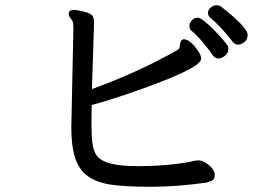

<svg xmlns="http://www.w3.org/2000/svg" viewBox="-20 -717 1040 735"><path d="M816 -493Q803 -493 794 -506Q781 -526 756.5 -555Q732 -584 712 -600Q705 -606 705 -618Q705 -628 714 -638.5Q723 -649 736 -649Q747 -649 765 -634Q783 -619 801.5 -600Q820 -581 834 -564.5Q848 -548 851 -543Q854 -538 854 -527Q854 -514 841 -503.5Q828 -493 816 -493ZM253 -229 261 -611Q261 -629 258 -635Q255 -641 249 -648.5Q243 -656 243 -664Q243 -679 262 -679Q276 -679 303 -672Q330 -665 335 -655Q340 -645 340 -628L332 -376Q511 -441 658 -525Q666 -529 667.5 -536.5Q669 -544 670.5 -553.5Q672 -563 682 -567Q708 -567 739 -521Q750 -505 750 -492Q750 -458 527 -378Q404 -334 331 -315L330 -245Q330 -199 334 -167.5Q338 -136 353 -118Q384 -81 504 -81Q625 -81 714 -99Q727 -103 740 -103Q753 -103 767 -94Q802 -72 802 -47Q802 -30 790.5 -25Q779 -20 770 -18Q657 -2 557 -2Q457 -2 402.5 -10.5Q348 -19 315 -43.5Q282 -68 267.5 -113Q253 -158 253 -229ZM891 -546Q878 -546 867.5 -561Q857 -576 832 -603.5Q807 -631 784 -650Q776 -658 776 -668Q776 -679 786.5 -688Q797 -697 809 -697Q820 -697 827 -691Q928 -612 928 -584Q928 -565 915 -555.5Q902 -546 891 -546Z"/></svg>

Font: ToneOZ-Pinyin-WenKai-Medium
Style: Medium
Weight: 700
Designer: Fontworks Inc.
Foundry: ToneOZ
Version: Version 0.240331